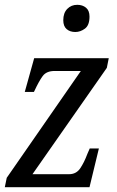

<svg xmlns="http://www.w3.org/2000/svg" viewBox="-20 -778 487 798"><path d="M0 0 8 -39 316 -483H207Q173 -483 157.5 -462Q142 -441 123 -400L121 -396H83L122 -536H432L424 -496L115 -54H267Q297 -54 313.5 -78.5Q330 -103 343 -138L353 -161H391L352 0ZM293 -645Q271 -645 257 -657Q243 -669 243 -694Q243 -724 259.5 -741Q276 -758 301 -758Q323 -758 337.5 -746Q352 -734 352 -709Q352 -673 333 -659Q314 -645 293 -645Z"/></svg>

Font: Noto Serif Condensed
Style: Italic
Weight: 400
Width: 3
Italic angle: -12°
Designer: Monotype Design Team
Foundry: Monotype Imaging Inc.
Version: Version 2.014; ttfautohint (v1.8.4.7-5d5b)